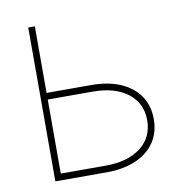

<svg xmlns="http://www.w3.org/2000/svg" viewBox="-65 -582 602 642"><g transform="rotate(-10 236.0 -261.0)"><path d="M85 -296.4H246.1Q303.7 -296.4 345.5 -278.3Q387.2 -260.3 409.9 -227.1Q432.6 -193.8 432.6 -148.4Q432.6 -102.5 409.9 -69.3Q387.2 -36.1 345.5 -18.1Q303.7 0 246.1 0H72.3V-522.5H94.7V-22.5H246.1Q322.8 -22.5 366.5 -56.4Q410.2 -90.3 410.2 -148.4Q410.2 -206.1 366.5 -240Q322.8 -273.9 246.1 -273.9H85Z"/></g></svg>

Font: Inter 28pt Thin
Style: Regular
Weight: 250
Designer: Rasmus Andersson
Foundry: rsms
Version: Version 4.001;git-66647c0bb